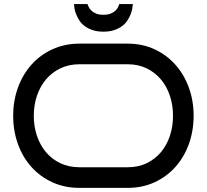

<svg xmlns="http://www.w3.org/2000/svg" viewBox="-20 -912 1004 932"><path d="M919.9 -350.1Q919.9 -277.3 897 -213.4Q874 -149.4 831.8 -102.1Q789.6 -54.7 730.5 -27.3Q671.4 0 599.1 0H366.2Q293.5 0 233.9 -27.3Q174.3 -54.7 132.1 -102.1Q89.8 -149.4 66.9 -213.4Q43.9 -277.3 43.9 -350.1Q43.9 -422.4 66.9 -486.1Q89.8 -549.8 132.1 -597.4Q174.3 -645 233.9 -672.6Q293.5 -700.2 366.2 -700.2H599.1Q671.4 -700.2 730.5 -672.6Q789.6 -645 831.8 -597.4Q874 -549.8 897 -486.1Q919.9 -422.4 919.9 -350.1ZM819.8 -350.1Q819.8 -401.9 804.7 -447.3Q789.6 -492.7 761 -526.6Q732.4 -560.5 691.7 -580.3Q650.9 -600.1 599.1 -600.1H366.2Q314.5 -600.1 273.2 -580.3Q231.9 -560.5 203.4 -526.6Q174.8 -492.7 159.4 -447.3Q144 -401.9 144 -350.1Q144 -298.3 159.4 -252.7Q174.8 -207 203.4 -173.1Q231.9 -139.2 273.2 -119.6Q314.5 -100.1 366.2 -100.1H599.1Q650.9 -100.1 691.7 -119.6Q732.4 -139.2 761 -173.1Q789.6 -207 804.7 -252.7Q819.8 -298.3 819.8 -350.1ZM625 -892.1Q624.5 -883.3 622.1 -869.9Q619.6 -856.4 613.8 -841.8Q607.9 -827.1 598.1 -812Q588.4 -796.9 572.5 -785.2Q556.6 -773.4 534.4 -765.9Q512.2 -758.3 481.9 -758.3Q451.7 -758.3 429.4 -765.9Q407.2 -773.4 391.4 -785.2Q375.5 -796.9 365.7 -812Q356 -827.1 350.1 -841.8Q344.2 -856.4 341.8 -869.9Q339.4 -883.3 338.9 -892.1H404.8Q406.7 -885.7 411.4 -876.7Q416 -867.7 424.6 -859.6Q433.1 -851.6 447 -845.9Q460.9 -840.3 481.9 -840.3Q502.9 -840.3 516.8 -845.9Q530.8 -851.6 539.6 -859.6Q548.3 -867.7 552.7 -876.7Q557.1 -885.7 559.1 -892.1Z"/></svg>

Font: Bruno Ace
Style: Regular
Weight: 400
Designer: Astigmatic (AOETI)
Foundry: Astigmatic (AOETI)
Version: Version 1.000